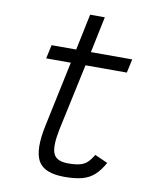

<svg xmlns="http://www.w3.org/2000/svg" viewBox="-89 -869 779 952"><g transform="rotate(10 300.0 -393.0)"><path d="M301 14Q198 14 168 -40.5Q138 -95 164 -218L234 -549H110L125 -618H249L287 -800H361L323 -618H531L516 -549H308L236 -214Q218 -126 233 -90.5Q248 -55 307 -55Q344 -55 366.5 -61Q389 -67 404 -81.5Q419 -96 433 -120L498 -91Q476 -51 450.5 -28Q425 -5 389.5 4.5Q354 14 301 14Z"/></g></svg>

Font: Victor Mono
Style: Italic
Weight: 400
Italic angle: -12°
Monospace: yes
Designer: Rune Bjørnerås
Version: Version 1.561;gftools[0.9.30]